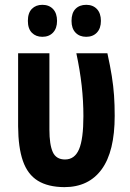

<svg xmlns="http://www.w3.org/2000/svg" viewBox="-20 -768 539 797"><path d="M247.1 8.8Q179.2 8.3 137 -17.8Q94.7 -43.9 75.2 -99.6Q55.7 -155.3 55.2 -244.1V-546.9H185.1V-230Q185.1 -168 199 -137Q212.9 -106 250 -106Q290 -106 308.1 -148.4Q326.2 -190.9 326.2 -286.1Q326.2 -348.6 319.1 -412.4Q312 -476.1 296.9 -546.9H425.8Q437.5 -493.7 444.1 -452.1Q450.7 -410.6 453.4 -371.8Q456.1 -333 456.1 -287.1Q456.1 -139.2 402.1 -65.2Q348.1 8.8 247.1 8.8ZM95.7 -681.2Q95.7 -714.4 112.3 -731.2Q128.9 -748 155.8 -748Q183.6 -748 200.2 -730.5Q216.8 -712.9 216.8 -681.2Q216.8 -650.4 200.2 -632.8Q183.6 -615.2 155.8 -615.2Q128.9 -615.2 112.3 -632.1Q95.7 -648.9 95.7 -681.2ZM276.9 -681.2Q276.9 -714.4 293.5 -731.2Q310.1 -748 337.9 -748Q365.7 -748 382.3 -730.5Q398.9 -712.9 398.9 -681.2Q398.9 -650.4 382.3 -632.8Q365.7 -615.2 337.9 -615.2Q310.1 -615.2 293.5 -632.6Q276.9 -649.9 276.9 -681.2Z"/></svg>

Font: Open Sans Condensed
Style: Regular
Weight: 400
Width: 3
Designer: Monotype Design Team
Foundry: Monotype Imaging Inc.
Version: Version 3.000